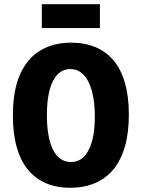

<svg xmlns="http://www.w3.org/2000/svg" viewBox="-20 -875 671 909"><path d="M313 14Q247 14 196.5 -8Q146 -30 111.5 -72.5Q77 -115 59 -179Q41 -243 41 -328Q41 -447 75 -523Q109 -599 171 -636Q233 -673 316 -673Q381 -673 431.5 -652Q482 -631 517.5 -589Q553 -547 571.5 -482.5Q590 -418 590 -332Q590 -245 571 -180Q552 -115 516 -72Q480 -29 428.5 -7.5Q377 14 313 14ZM316 -108Q352 -108 377 -133Q402 -158 415.5 -205.5Q429 -253 429 -322Q429 -394 415 -444.5Q401 -495 375 -521.5Q349 -548 313 -548Q278 -548 253 -523Q228 -498 215 -449.5Q202 -401 202 -330Q202 -277 209.5 -235.5Q217 -194 231 -166Q245 -138 266.5 -123Q288 -108 316 -108ZM178 -742V-855H453V-742Z"/></svg>

Font: Bricolage Grotesque SemiCondensed ExtraBold
Style: Regular
Weight: 800
Width: 4
Designer: Mathieu Triay
Foundry: Atelier Triay
Version: Version 1.001;gftools[0.9.33.dev8+g029e19f]